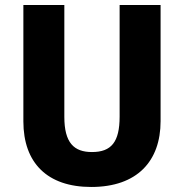

<svg xmlns="http://www.w3.org/2000/svg" viewBox="-20 -785 731 764"><path d="M619 -303V-765H456V-321C456 -220 423 -180 346 -180C274 -180 236 -217 236 -320V-765H73V-302C73 -137 168 -41 343 -41C526 -41 619 -144 619 -303Z"/></svg>

Font: Noto Sans Tamil UI SemiCondensed ExtraBold
Style: Regular
Weight: 800
Width: 4
Designer: Jelle Bosma - Monotype Design Team
Foundry: Monotype Imaging Inc.
Version: Version 2.004